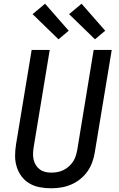

<svg xmlns="http://www.w3.org/2000/svg" viewBox="-20 -1003 640 1031"><path d="M255 8Q224 8 194 2.5Q164 -3 139 -17.5Q114 -32 96.5 -55Q79 -78 70 -106.5Q61 -135 61 -165.5Q61 -196 66 -227L150 -735H247L161 -214Q158 -196 157.5 -179Q157 -162 160.5 -146Q164 -130 172.5 -116.5Q181 -103 193.5 -93.5Q206 -84 222 -80Q238 -76 255 -76Q271 -76 288 -79Q305 -82 320.5 -89.5Q336 -97 349.5 -109Q363 -121 372.5 -135.5Q382 -150 387 -166.5Q392 -183 395 -199L483 -735H580L489 -185Q485 -159 475.5 -132.5Q466 -106 450 -83Q434 -60 411 -41.5Q388 -23 362 -12Q336 -1 309 3.5Q282 8 255 8ZM490 -792 351 -927 418 -983 545 -838ZM294 -792 155 -927 222 -983 349 -838Z"/></svg>

Font: Iosevka Md Ex Obl
Style: Regular
Weight: 500
Width: 7
Italic angle: -9°
Monospace: yes
Designer: Belleve Invis
Foundry: Belleve Invis
Version: Version 32.5.0; ttfautohint (v1.8.4)